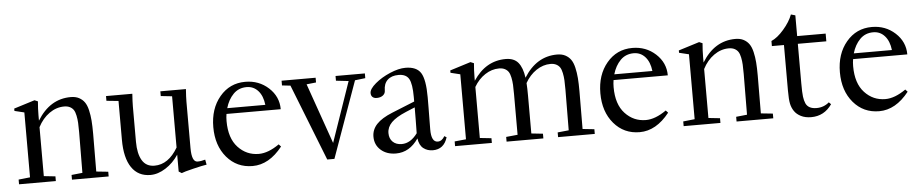

<svg xmlns="http://www.w3.org/2000/svg" viewBox="-36 -750 4753 990"><g transform="rotate(-5 2340.0 -254.5)"><path d="M31.2 0V-24.4L90.8 -30.8V-366.7L40.5 -378.9V-391.1L148.4 -424.8L165.5 -417.5Q162.1 -379.9 162.1 -346.2V-317.9Q227.5 -424.8 335.9 -424.8Q360.8 -424.8 378.4 -415.5Q396 -406.2 407 -390.6Q418 -375 424.1 -348.9Q430.2 -322.8 432.4 -294.4Q434.6 -266.1 434.6 -226.1Q434.6 -159.7 433.6 -30.8L495.1 -24.4V0H305.2V-24.4L361.8 -30.3Q363.3 -239.7 363.3 -240.7Q363.3 -270 362.3 -289.1Q361.3 -308.1 357.4 -326.9Q353.5 -345.7 346.7 -356.2Q339.8 -366.7 327.6 -373Q315.4 -379.4 297.9 -379.4Q256.8 -379.4 220.7 -353.8Q184.6 -328.1 162.1 -284.2V-30.8L221.7 -24.4V0Z M710.9 11.2Q647.5 11.2 613.5 -38.6Q579.6 -88.4 579.6 -182.1V-383.3L517.6 -389.6V-414.1H653.8Q650.9 -373 650.9 -349.1V-166Q650.9 -104.5 671.6 -69.6Q692.4 -34.7 735.8 -34.7Q808.1 -34.7 856.9 -118.2V-383.3L798.8 -389.6V-414.1H931.2Q928.2 -373 928.2 -349.1V-108.9Q928.2 -36.6 958.5 -36.6Q977.1 -36.6 998.5 -43L1003.4 -16.6Q982.4 -13.7 933.1 -1.7Q883.8 10.3 872.1 15.6L856.9 6.3V-81.1Q829.6 -39.6 789.8 -14.2Q750 11.2 710.9 11.2Z M1239.7 11.2Q1158.2 11.2 1106.4 -49.6Q1054.7 -110.4 1054.7 -206.1Q1054.7 -301.3 1106.4 -363Q1158.2 -424.8 1238.8 -424.8Q1309.6 -424.8 1359.4 -379.2Q1409.2 -333.5 1409.2 -268.1H1128.4Q1125.5 -250 1125.5 -231.4Q1125.5 -142.6 1169.4 -95.5Q1213.4 -48.3 1276.9 -48.3Q1325.7 -48.3 1382.8 -88.4L1394 -76.2Q1325.2 11.2 1239.7 11.2ZM1243.7 -397Q1202.1 -397 1174.8 -369.1Q1147.5 -341.3 1134.8 -297.4H1332Q1326.7 -344.2 1303 -370.6Q1279.3 -397 1243.7 -397Z M1625.5 11.2 1469.7 -384.8 1426.3 -389.6V-414.1H1602.5V-389.6L1553.2 -384.3L1663.1 -71.3L1770.5 -382.3L1705.6 -389.6V-414.1H1857.4V-389.6L1803.7 -383.3L1662.6 11.2Z M1981.9 11.2Q1934.1 11.2 1903.6 -15.6Q1873 -42.5 1873 -85Q1873 -121.6 1899.2 -149.7Q1925.3 -177.7 1981 -200.2L2098.1 -247.6V-271Q2098.1 -338.9 2083.3 -365Q2068.4 -391.1 2029.3 -391.1Q1992.7 -391.1 1972.4 -371.8Q1952.1 -352.5 1952.1 -316.9Q1952.1 -301.8 1939.7 -292.2Q1927.2 -282.7 1907.7 -282.7Q1893.6 -282.7 1885.7 -290Q1877.9 -297.4 1877.9 -310.5Q1877.9 -331.5 1910.2 -358.9Q1942.4 -386.2 1987.5 -405.5Q2032.7 -424.8 2067.9 -424.8Q2125.5 -424.8 2147.5 -389.9Q2169.4 -355 2169.4 -263.7Q2169.4 -238.8 2169.2 -211.2Q2168.9 -183.6 2168.5 -149.9Q2168 -116.2 2168 -97.7Q2167.5 -31.2 2201.7 -31.2Q2223.1 -31.2 2237.3 -56.2L2248.5 -49.3Q2230 11.2 2172.4 11.2Q2144 11.2 2123.5 -4.9Q2103 -21 2098.1 -56.6Q2052.2 11.2 1981.9 11.2ZM1951.7 -96.7Q1951.7 -68.4 1969 -51.5Q1986.3 -34.7 2015.6 -34.7Q2061 -34.7 2096.7 -83.5Q2097.2 -106 2097.7 -150.6Q2098.1 -195.3 2098.1 -217.3L2051.3 -197.8Q2000 -176.3 1975.8 -152.1Q1951.7 -127.9 1951.7 -96.7Z M2288.1 0V-24.4L2347.2 -30.3V-366.7L2297.4 -378.9V-391.1L2404.8 -424.8L2422.4 -417.5Q2418.9 -379.9 2418.9 -346.2V-327.1Q2483.4 -424.8 2586.9 -424.8Q2629.9 -424.8 2651.6 -398.7Q2673.3 -372.6 2680.7 -319.8Q2746.1 -424.8 2853 -424.8Q2877.9 -424.8 2895.5 -415.5Q2913.1 -406.2 2924.1 -390.6Q2935.1 -375 2941.2 -348.9Q2947.3 -322.8 2949.5 -294.4Q2951.7 -266.1 2951.7 -226.1Q2951.7 -160.6 2950.7 -30.8L3011.2 -24.4V0H2821.3V-24.4L2878.9 -30.3Q2880.4 -239.7 2880.4 -240.7Q2880.4 -270 2879.4 -289.1Q2878.4 -308.1 2874.5 -326.9Q2870.6 -345.7 2863.8 -356.2Q2856.9 -366.7 2844.7 -373Q2832.5 -379.4 2814.9 -379.4Q2776.4 -379.4 2741.5 -356Q2706.5 -332.5 2683.6 -292Q2685.5 -265.1 2685.5 -226.1V-30.8L2745.1 -24.4V0H2554.7V-24.4L2614.3 -30.3V-240.7Q2614.3 -270 2613.3 -289.1Q2612.3 -308.1 2608.4 -326.9Q2604.5 -345.7 2597.7 -356.2Q2590.8 -366.7 2578.6 -373Q2566.4 -379.4 2548.8 -379.4Q2510.7 -379.4 2476.3 -356.9Q2441.9 -334.5 2418.9 -294.9V-30.8L2478.5 -24.4V0Z M3243.2 11.2Q3161.6 11.2 3109.9 -49.6Q3058.1 -110.4 3058.1 -206.1Q3058.1 -301.3 3109.9 -363Q3161.6 -424.8 3242.2 -424.8Q3313 -424.8 3362.8 -379.2Q3412.6 -333.5 3412.6 -268.1H3131.8Q3128.9 -250 3128.9 -231.4Q3128.9 -142.6 3172.9 -95.5Q3216.8 -48.3 3280.3 -48.3Q3329.1 -48.3 3386.2 -88.4L3397.5 -76.2Q3328.6 11.2 3243.2 11.2ZM3247.1 -397Q3205.6 -397 3178.2 -369.1Q3150.9 -341.3 3138.2 -297.4H3335.4Q3330.1 -344.2 3306.4 -370.6Q3282.7 -397 3247.1 -397Z M3471.2 0V-24.4L3530.8 -30.8V-366.7L3480.5 -378.9V-391.1L3588.4 -424.8L3605.5 -417.5Q3602.1 -379.9 3602.1 -346.2V-317.9Q3667.5 -424.8 3775.9 -424.8Q3800.8 -424.8 3818.4 -415.5Q3835.9 -406.2 3846.9 -390.6Q3857.9 -375 3864 -348.9Q3870.1 -322.8 3872.3 -294.4Q3874.5 -266.1 3874.5 -226.1Q3874.5 -159.7 3873.5 -30.8L3935.1 -24.4V0H3745.1V-24.4L3801.8 -30.3Q3803.2 -239.7 3803.2 -240.7Q3803.2 -270 3802.2 -289.1Q3801.3 -308.1 3797.4 -326.9Q3793.5 -345.7 3786.6 -356.2Q3779.8 -366.7 3767.6 -373Q3755.4 -379.4 3737.8 -379.4Q3696.8 -379.4 3660.6 -353.8Q3624.5 -328.1 3602.1 -284.2V-30.8L3661.6 -24.4V0Z M4130.9 11.2Q4100.1 11.2 4077.9 0Q4055.7 -11.2 4043.9 -28.8Q4032.2 -45.9 4027.6 -67.4Q4022.9 -88.9 4022.9 -135.7V-371.6H3960.4V-397.9Q3991.7 -411.1 4024.9 -449.5Q4058.1 -487.8 4072.3 -525.4L4094.7 -519V-411.6H4242.2V-371.6H4094.7V-167.5Q4094.7 -118.2 4097.4 -97.9Q4100.1 -77.6 4106.4 -63Q4119.6 -33.2 4162.6 -33.2Q4199.7 -33.2 4227.5 -57.1L4238.3 -46.4Q4198.2 11.2 4130.9 11.2Z M4482.9 11.2Q4401.4 11.2 4349.6 -49.6Q4297.9 -110.4 4297.9 -206.1Q4297.9 -301.3 4349.6 -363Q4401.4 -424.8 4481.9 -424.8Q4552.7 -424.8 4602.5 -379.2Q4652.3 -333.5 4652.3 -268.1H4371.6Q4368.7 -250 4368.7 -231.4Q4368.7 -142.6 4412.6 -95.5Q4456.5 -48.3 4520 -48.3Q4568.8 -48.3 4626 -88.4L4637.2 -76.2Q4568.4 11.2 4482.9 11.2ZM4486.8 -397Q4445.3 -397 4418 -369.1Q4390.6 -341.3 4377.9 -297.4H4575.2Q4569.8 -344.2 4546.1 -370.6Q4522.5 -397 4486.8 -397Z"/></g></svg>

Font: Elstob 18pt
Style: Regular
Weight: 400
Designer: Peter S. Baker
Version: Version 1.015